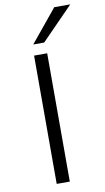

<svg xmlns="http://www.w3.org/2000/svg" viewBox="-102 -992 568 1039"><g transform="rotate(-10 181.5 -472.0)"><path d="M122 0V-705H194V0ZM128 -765 275 -944H363L188 -765Z"/></g></svg>

Font: Nunito Sans 10pt Expanded Light
Style: Regular
Weight: 300
Width: 7
Designer: Vernon Adams
Foundry: Vernon Adams
Version: Version 3.101;gftools[0.9.27]